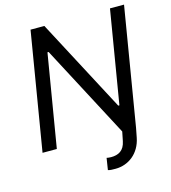

<svg xmlns="http://www.w3.org/2000/svg" viewBox="-132 -833 1018 1144"><g transform="rotate(-15 376.5 -261.0)"><path d="M534.1 0 522.7 56.8C511.4 113.3 475.9 130.7 430.4 130.7C420.5 130.7 410.5 129.3 403.4 127.8L392 200.3C403.8 204.5 422.2 204.5 438.9 204.5C518.8 204.5 589.8 151.3 608 58.2L619.3 0L740.1 -727.3H653.4L558.2 -154.8H551.1L248.6 -727.3H163.4L42.6 0H130.7L225.9 -571H233Z"/></g></svg>

Font: Margiela Sans
Style: Italic
Weight: 400
Italic angle: -9.39999°
Designer: Stefan Endress, Andreas Faust
Version: Version 1.100;FEAKit 1.0